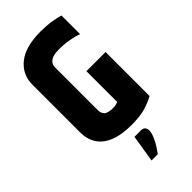

<svg xmlns="http://www.w3.org/2000/svg" viewBox="-283 -758 1034 1034"><g transform="rotate(-45 234.0 -241.0)"><path d="M35 -526Q35 -603 94 -650.5Q153 -698 268 -698Q312 -698 350.5 -692Q389 -686 409 -679V-537Q384 -547 346.5 -553.5Q309 -560 270 -560Q227 -560 207 -545.5Q187 -531 187 -508V-179Q187 -157 200.5 -143.5Q214 -130 256 -130Q266 -130 276 -132.5Q286 -135 292 -138V-372H438V-37Q409 -21 369 -8Q329 5 258 5Q182 5 132.5 -15.5Q83 -36 59 -73.5Q35 -111 35 -163ZM225 61H271Q290 61 298 69.5Q306 78 306 93Q306 111 295.5 135.5Q285 160 271 182Q257 204 248 216H200Z"/></g></svg>

Font: Khand Variable Light
Style: Regular
Weight: 300
Designer: Satya Rajpurohit
Foundry: Indian Type Foundry
Version: Version 3.000